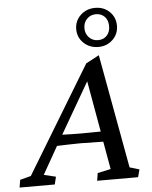

<svg xmlns="http://www.w3.org/2000/svg" viewBox="-97 -862 721 908"><g transform="rotate(-5 263.5 -407.5)"><path d="M388.7 -629.9Q347.2 -629.9 319.1 -656.5Q291 -683.1 291 -722.7Q291 -761.7 319.1 -788.6Q347.2 -815.4 388.7 -815.4Q430.2 -815.4 457.3 -788.8Q484.4 -762.2 484.4 -722.7Q484.4 -683.1 456.8 -656.5Q429.2 -629.9 388.7 -629.9ZM389.6 -662.1Q415.5 -662.1 431.4 -679Q447.3 -695.8 447.3 -723.6Q447.3 -751.5 431.4 -768.3Q415.5 -785.2 389.6 -785.2Q363.8 -785.2 346.9 -767.8Q330.1 -750.5 330.1 -723.6Q330.1 -697.3 347.2 -679.7Q364.3 -662.1 389.6 -662.1ZM-41 0 -35.2 -36.1 16.6 -49.8 324.2 -557.6 386.7 -590.8 485.4 -49.8 531.2 -36.1 521.5 0H327.1L333 -36.1L395.5 -49.8L372.1 -181.6Q295.9 -183.6 264.6 -183.6Q244.6 -183.6 204.3 -182.4Q164.1 -181.2 152.3 -180.7L78.1 -49.8L134.8 -36.1L126 0ZM274.4 -229.5Q293.9 -229.5 324 -230Q354 -230.5 364.3 -230.5L321.3 -472.7L181.6 -231.4Q230.5 -229.5 274.4 -229.5Z"/></g></svg>

Font: Crimson Pro
Style: Italic
Weight: 400
Italic angle: -12°
Designer: Jacques Le Bailly
Foundry: Baron von Fonthausen
Version: Version 1.003